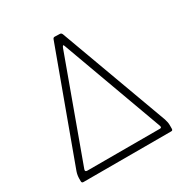

<svg xmlns="http://www.w3.org/2000/svg" viewBox="-170 -880 978 1017"><g transform="rotate(-30 318.5 -371.5)"><path d="M40 -26Q40 -48 47 -68L291 -733Q294 -743 303 -743L335 -742Q344 -742 348 -731L590 -71Q597 -50 597 -33V-12Q597 -6 595 -3Q593 0 587 0H50Q40 0 40 -11ZM543 -42Q555 -42 550 -56L326 -670Q323 -681 319 -681Q317 -681 312 -670L88 -56Q87 -54 87 -50Q87 -42 99 -42Z"/></g></svg>

Font: Libre Franklin Thin
Style: Regular
Weight: 250
Designer: Pablo Impallari, Rodrigo Fuenzalida
Foundry: Impallari Type
Version: Version 1.002; ttfautohint (v1.5)